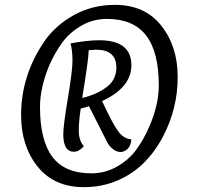

<svg xmlns="http://www.w3.org/2000/svg" viewBox="-20 -982 820 792"><path d="M522 -713Q522 -621 401 -565Q447 -467 466 -443Q488 -410 522 -407Q519 -378 505 -366.5Q491 -355 478 -355Q449 -355 425 -390L347 -544Q339 -541 313 -534Q305 -483 305 -442.5Q305 -402 326 -379Q306 -356 285 -356Q241 -356 241 -428Q241 -464 260 -577Q279 -690 279 -731.5Q279 -773 271 -803Q340 -816 389 -816Q522 -816 522 -713ZM460 -703Q460 -777 376 -777Q370 -777 346 -775Q345 -734 319 -578Q379 -592 419.5 -622.5Q460 -653 460 -703ZM635 -630Q635 -768 582.5 -836Q530 -904 421 -904Q364 -904 315.5 -876Q267 -848 236.5 -806Q206 -764 184 -714Q145 -621 145 -541Q145 -403 196 -335Q247 -267 357 -267Q414 -267 463 -295Q512 -323 542.5 -365Q573 -407 595 -458Q635 -549 635 -630ZM326 -210Q203 -210 135 -295Q67 -380 67 -507Q67 -670 162 -810Q208 -877 284.5 -919.5Q361 -962 454 -962Q577 -962 645 -876.5Q713 -791 713 -664Q713 -534 652 -418Q583 -288 466 -238Q401 -210 326 -210Z"/></svg>

Font: Paprika
Style: Regular
Weight: 400
Designer: Eduardo Rodriguez Tunni
Foundry: Eduardo Rodriguez Tunni
Version: Version 1.001